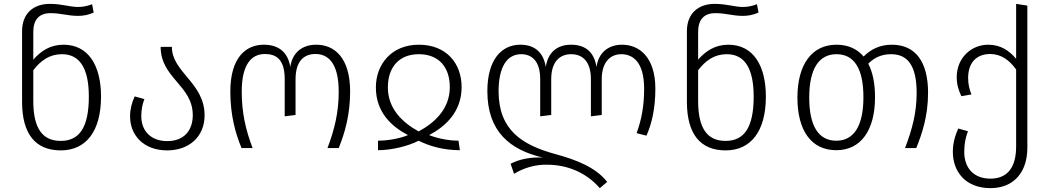

<svg xmlns="http://www.w3.org/2000/svg" viewBox="-20 -765 5427 992"><path d="M308 -534C239 -534 191 -501 152 -457V-600C152 -662 181 -697 241 -697C297 -697 329 -683 383 -683C409 -683 434 -687 464 -700L456 -743C426 -732 404 -729 383 -729C340 -729 300 -745 238 -745C150 -745 94 -693 94 -604V-236C95 -74 162 12 294 12C424 12 502 -86 502 -266C502 -426 437 -534 308 -534ZM294 -37C198 -37 152 -103 152 -244V-402C190 -452 236 -485 300 -485C391 -485 439 -414 439 -266C439 -108 391 -37 294 -37Z M868 -523H810C810 -361 976 -324 976 -170C976 -92 932 -36 844 -36C762 -36 710 -86 710 -165C710 -196 715 -225 726 -253L676 -267C661 -235 652 -200 652 -164C652 -67 721 12 844 12C956 12 1037 -58 1037 -169C1037 -338 868 -391 868 -523Z M1228 0H1285C1248 -98 1229 -185 1229 -292C1229 -434 1280 -486 1349 -486C1408 -486 1451 -457 1451 -356V-164L1507 -171V-355C1507 -449 1550 -486 1610 -486C1671 -486 1730 -445 1730 -291C1730 -185 1709 -98 1672 0H1730C1760 -74 1789 -169 1789 -292C1789 -467 1708 -534 1614 -534C1541 -534 1490 -493 1480 -419C1468 -493 1422 -534 1343 -534C1254 -534 1170 -472 1170 -292C1170 -169 1197 -74 1228 0Z M1922 -313C1922 -184 2005 -110 2088 -67C2038 -46 1972 -38 1933 -38V11C2001 11 2087 -9 2143 -38C2201 -9 2273 11 2356 11L2349 -38C2311 -38 2250 -46 2197 -67C2281 -111 2365 -187 2365 -315C2365 -437 2287 -534 2144 -534C2003 -534 1922 -433 1922 -313ZM1984 -313C1984 -418 2042 -485 2144 -485C2247 -485 2304 -418 2304 -315C2304 -199 2221 -128 2143 -86C2066 -128 1984 -199 1984 -313Z M3194 -534C3122 -534 3072 -492 3062 -419C3050 -493 3008 -534 2930 -534C2857 -534 2810 -492 2800 -419C2788 -493 2744 -534 2668 -534C2573 -534 2498 -459 2498 -294C2498 -85 2615 9 2784 49C2718 46 2663 58 2618 81L2636 133C2682 105 2742 84 2810 86C2903 87 3003 120 3079 207L3117 175C3060 101 2960 61 2849 31C2677 -16 2557 -93 2556 -292C2556 -419 2599 -485 2673 -485C2730 -485 2771 -447 2771 -356V-164L2828 -171V-356C2828 -446 2872 -485 2931 -485C2991 -485 3033 -446 3033 -356V-164L3089 -171V-356C3089 -446 3135 -485 3190 -485C3249 -485 3308 -446 3308 -306C3308 -216 3294 -145 3269 -77L3320 -64C3347 -124 3366 -204 3366 -307C3366 -467 3285 -534 3194 -534Z M3743 -534C3674 -534 3626 -501 3587 -457V-600C3587 -662 3616 -697 3676 -697C3732 -697 3764 -683 3818 -683C3844 -683 3869 -687 3899 -700L3891 -743C3861 -732 3839 -729 3818 -729C3775 -729 3735 -745 3673 -745C3585 -745 3529 -693 3529 -604V-236C3530 -74 3597 12 3729 12C3859 12 3937 -86 3937 -266C3937 -426 3872 -534 3743 -534ZM3729 -37C3633 -37 3587 -103 3587 -244V-402C3625 -452 3671 -485 3735 -485C3826 -485 3874 -414 3874 -266C3874 -108 3826 -37 3729 -37Z M4588 -534C4528 -534 4481 -512 4442 -473C4408 -513 4361 -534 4302 -534C4174 -534 4100 -431 4100 -261C4100 -91 4171 11 4301 11C4428 11 4501 -92 4501 -263C4501 -334 4489 -392 4466 -436C4499 -469 4537 -485 4584 -485C4669 -485 4716 -427 4716 -285C4716 -182 4693 -97 4656 0H4714C4743 -72 4775 -164 4775 -286C4775 -447 4709 -534 4588 -534ZM4301 -38C4209 -38 4161 -114 4161 -261C4161 -411 4212 -485 4302 -485C4393 -485 4441 -411 4441 -263C4441 -113 4391 -38 4301 -38Z M5230 -745V-461C5195 -503 5150 -534 5086 -534C4998 -534 4923 -466 4923 -366C4923 -329 4933 -297 4947 -268L4999 -277C4989 -303 4982 -329 4982 -362C4982 -434 5018 -485 5095 -486C5154 -486 5196 -453 5230 -406V-8C5230 95 5189 158 5097 158C5012 158 4962 104 4962 20C4962 -20 4968 -53 4981 -87L4931 -101C4914 -64 4903 -24 4903 20C4903 122 4969 207 5097 207C5218 207 5288 125 5288 -2V-736Z"/></svg>

Font: FiraGO Light
Style: Regular
Weight: 300
Designer: bBox Type
Foundry: bBox Type GmbH
Version: Version 1.001;PS 001.001;hotconv 1.0.88;makeotf.lib2.5.64775